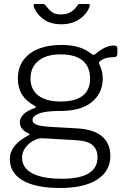

<svg xmlns="http://www.w3.org/2000/svg" viewBox="-20 -762 634 957"><path d="M565 -520V-495Q565 -486 561 -481.5Q557 -477 547 -477Q515 -477 494 -467Q481 -460 476.5 -455Q472 -450 474 -444Q476 -440 481 -428Q486 -416 489 -401.5Q492 -387 492 -370Q492 -299 438.5 -254Q385 -209 281 -209Q207 -209 174.5 -196Q142 -183 142 -164Q142 -147 164.5 -139.5Q187 -132 241 -129L366 -122Q449 -117 489.5 -81.5Q530 -46 530 15Q530 91 464.5 133Q399 175 280 175Q158 175 93.5 137.5Q29 100 29 31Q29 -39 121 -87Q127 -90 127 -92Q127 -95 121 -98Q79 -116 79 -153Q79 -174 97.5 -192.5Q116 -211 153 -223Q158 -225 158 -228Q158 -232 152 -235Q110 -258 89.5 -291Q69 -324 69 -370Q69 -449 127 -493.5Q185 -538 289 -538Q383 -538 436 -493Q441 -489 446 -489Q452 -489 456 -493Q505 -535 546 -535Q557 -535 561 -531.5Q565 -528 565 -520ZM429 -371Q429 -429 392 -460Q355 -491 282 -491Q211 -491 171.5 -459Q132 -427 132 -371Q132 -316 171 -286Q210 -256 282 -256Q429 -256 429 -371ZM190 -73Q172 -74 148 -61.5Q124 -49 107 -26.5Q90 -4 90 24Q90 75 141 102Q192 129 289 129Q466 129 466 22Q466 -17 441.5 -38.5Q417 -60 361 -63ZM427 -732Q417 -696 379 -668.5Q341 -641 285 -641Q230 -641 194.5 -668Q159 -695 147 -733V-736Q147 -742 153 -742H194Q203 -742 208 -734Q224 -713 239.5 -701.5Q255 -690 285 -690Q337 -690 366 -735Q368 -739 370.5 -740.5Q373 -742 377 -742H419Q425 -742 427 -740Q429 -738 427 -732Z"/></svg>

Font: Libre Franklin Light
Style: Regular
Weight: 300
Designer: Pablo Impallari, Rodrigo Fuenzalida
Foundry: Impallari Type
Version: Version 1.002; ttfautohint (v1.5)